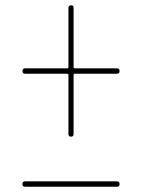

<svg xmlns="http://www.w3.org/2000/svg" viewBox="-20 -670 540 730"><path d="M75.2 40Q65.4 40 65.4 29.8Q65.4 19.5 75.2 19.5H424.8Q434.6 19.5 434.6 29.8Q434.6 40 424.8 40ZM75.2 -389.6Q65.4 -389.6 65.4 -399.9Q65.4 -410.2 75.2 -410.2H235.4Q240.2 -410.2 240.2 -415V-639.6Q240.2 -649.4 250 -649.9Q259.8 -650.4 259.8 -639.6V-415Q259.8 -410.2 264.6 -410.2H424.8Q434.6 -410.2 434.6 -399.9Q434.6 -389.6 424.8 -389.6H264.6Q259.8 -389.6 259.8 -384.8V-160.2Q259.8 -150.4 250 -150.4Q240.2 -150.4 240.2 -160.2V-384.8Q240.2 -389.6 235.4 -389.6Z"/></svg>

Font: Rounded Mgen+ 1m thin
Style: Regular
Weight: 100
Designer: [Source Han Sans]
Ryoko NISHIZUKA  (kana & ideographs); Paul D. Hunt (Latin, Greek & Cyrillic); Wenlong ZHANG  (bopomofo
Version: Version 1.059.20150602